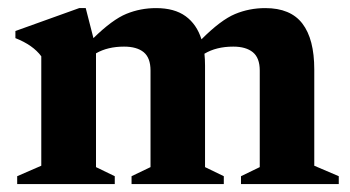

<svg xmlns="http://www.w3.org/2000/svg" viewBox="-20 -466 886 486"><path d="M499 -300V-43L546.5 -20V0H313V-20L361 -43V-287.5Q361 -319.5 343.8 -333.8Q326.5 -348 294 -348Q252.5 -348 223 -331V-43L270.5 -20V0H23.5V-20L84.5 -46.5V-323.5Q63.5 -352 19 -369.5V-387.5L180.5 -445.5H197L216.5 -369.5Q264.5 -416.5 300 -431Q335.5 -445.5 375 -445.5Q421.5 -445.5 449.8 -425Q478 -404.5 490 -366.5Q539 -415.5 575 -430.5Q611 -445.5 651.5 -445.5Q715.5 -445.5 745.5 -406.2Q775.5 -367 775.5 -290V-46.5L837.5 -20V0H590V-20L637.5 -43V-287.5Q637.5 -319.5 620 -333.8Q602.5 -348 570.5 -348Q527.5 -348 497.5 -330Q499 -316 499 -300Z"/></svg>

Font: Newsreader 16pt
Style: Bold
Weight: 700
Designer: Hugues Gentile
Foundry: Production Type
Version: Version 1.003; ttfautohint (v1.8.3)